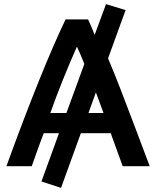

<svg xmlns="http://www.w3.org/2000/svg" viewBox="-20 -800 758 931"><path d="M494 -780 589 -751 504 -517Q532 -451 561.5 -375Q591 -299 639.5 -170.5Q688 -42 706 6H575L517 -154H372L276 111L181 80L266 -154H192Q183 -130 173 -103.5Q163 -77 152 -45Q141 -13 134 6H11Q182 -464 298 -706H407Q423 -672 439 -631ZM224 -252H302L389 -490Q369 -540 353 -574Q279 -407 224 -252ZM409 -252H482L445 -352Z"/></svg>

Font: Repo
Style: DemiBold
Weight: 600
Designer: Stefan Peev
Foundry: Context Ltd
Version: Version 001.000